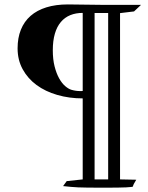

<svg xmlns="http://www.w3.org/2000/svg" viewBox="-20 -703 681 884"><path d="M270.5 153.8 287.1 130.9 360.8 123V-250Q298.3 -250 243.7 -265.9Q189 -281.7 148.4 -311.5Q107.9 -341.3 84.5 -384Q61 -426.8 61 -480.5Q61 -528.8 76.2 -566.4Q91.3 -604 120.8 -629.9Q150.4 -655.8 193.6 -669.2Q236.8 -682.6 292.5 -682.6L445.8 -680.7H629.4L597.2 -650.4L532.7 -642.6V123L607.4 124.5Q592.3 148.4 592.3 155.3Q592.3 161.1 467.3 161.1H450.2Q372.1 161.1 340.3 159.7Q308.6 158.2 270.5 153.8ZM478 123V-643.1H415.5V123ZM360.8 -643.6Q329.1 -643.6 303.7 -633.3Q278.3 -623 260.3 -601.8Q242.2 -580.6 232.7 -548.1Q223.1 -515.6 223.1 -471.7Q223.1 -429.2 231.4 -397Q239.7 -364.7 252.4 -342Q265.1 -319.3 280.3 -306.4Q295.4 -293.5 308.6 -289.6Q329.1 -283.7 348.6 -283.7Q352.1 -283.7 355 -283.7Q357.9 -283.7 360.8 -284.2Z"/></svg>

Font: XB Kayhan
Style: Bold
Weight: 700
Designer: Behnam
Foundry: Irmug
Version: Version 7.300 2009